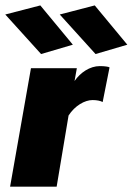

<svg xmlns="http://www.w3.org/2000/svg" viewBox="-79 -703 499 723"><path d="M-41 0H134.3L179.2 -268.1C203.1 -305.2 240.2 -326.2 269.5 -326.2C286.6 -326.2 299.3 -323.2 307.6 -318.8L333.5 -449.2C331.5 -450.7 327.1 -451.7 320.8 -452.6C314 -453.6 306.2 -454.1 296.9 -454.1C259.3 -454.1 223.6 -429.7 201.7 -397.9L210.4 -446.3H37.6ZM75.7 -499.5 195.3 -534.7 72.8 -682.6 -59.1 -648.4ZM280.8 -499.5 400.4 -534.7 277.8 -682.6 146 -648.4Z"/></svg>

Font: Roboto Flex Super Cond Black
Style: Italic
Weight: 900
Width: 3
Italic angle: -10°
Designer: Berlow after Robertson
Foundry: Google
Version: Version 3.200;Glyphs 3.3 (3311)